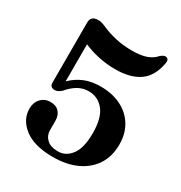

<svg xmlns="http://www.w3.org/2000/svg" viewBox="-173 -849 935 990"><g transform="rotate(30 294.5 -354.0)"><path d="M53.5 -140.5Q53.5 -177 75.5 -200.5Q97.5 -224 131.5 -224Q165.5 -224 183.2 -204.2Q201 -184.5 201 -152.5V-97Q201 -65 223.8 -43.5Q246.5 -22 291 -22Q337.5 -22 368.8 -63.8Q400 -105.5 400 -193.5Q400 -284 365 -327.2Q330 -370.5 274.5 -370.5Q240.5 -370.5 211.8 -354Q183 -337.5 156.5 -306Q136.5 -287.5 118 -287.5Q105.5 -287.5 97.5 -294Q89.5 -300.5 89.5 -314V-673Q89.5 -713 133.5 -713Q143.5 -713 155.5 -709.8Q167.5 -706.5 188.5 -697Q222 -682.5 266 -672.8Q310 -663 362 -663Q415 -663 447.8 -675.2Q480.5 -687.5 499 -710Q511.5 -720.5 519.8 -722.8Q528 -725 534.5 -722.5Q540.5 -720.5 544 -714Q547.5 -707.5 545 -694Q530.5 -611 477.5 -573.8Q424.5 -536.5 334 -536.5Q283.5 -536.5 234.5 -547Q185.5 -557.5 145 -575.5V-355Q179.5 -388.5 220.5 -405.5Q261.5 -422.5 316.5 -422.5Q386 -422.5 438.2 -396.2Q490.5 -370 519.2 -322.5Q548 -275 548 -211.5Q548 -140 514.8 -89.2Q481.5 -38.5 421.8 -11.2Q362 16 282.5 16Q171.5 16 112.5 -29.2Q53.5 -74.5 53.5 -140.5Z"/></g></svg>

Font: Fraunces 9pt S000 SemiBold
Style: Regular
Weight: 600
Version: Version 1.000; ttfautohint (v1.8.3)